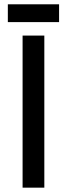

<svg xmlns="http://www.w3.org/2000/svg" viewBox="-20 -864 308 884"><path d="M184.1 0H84V-700.2H184.1ZM16.1 -762.2V-844.2H252V-762.2Z"/></svg>

Font: Bruno Ace SC
Style: Regular
Weight: 400
Designer: Astigmatic (AOETI)
Foundry: Astigmatic (AOETI)
Version: Version 1.000